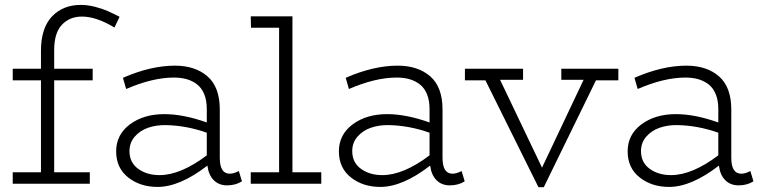

<svg xmlns="http://www.w3.org/2000/svg" viewBox="-20 -753 3127 787"><path d="M315.9 -685.1Q265.6 -685.1 233.9 -651.6Q202.1 -618.2 202.1 -547.9V-471.2H359.9V-423.8H202.1V-46.9H348.1V0H32.2V-46.9H147.9V-423.8H32.2V-471.2H147.9V-544.9Q147.9 -637.7 192.9 -685.3Q237.8 -732.9 312 -732.9Q339.8 -732.9 370.4 -724.9Q400.9 -716.8 420.7 -708Q440.4 -699.2 470.2 -684.1L449.2 -640.1Q375 -685.1 315.9 -685.1Z M959 -51.8 971.7 -9.8Q945.8 6.8 910.6 6.8Q877.4 6.8 856.2 -14.4Q835 -35.6 830.1 -74.2Q716.8 13.2 626 13.2Q554.7 13.2 505.4 -25.6Q456.1 -64.5 456.1 -132.8Q456.1 -201.2 512.5 -243.2Q568.8 -285.2 653.8 -285.2Q731.9 -285.2 827.6 -251V-306.2Q827.6 -341.3 817.1 -366.9Q806.6 -392.6 787.6 -407.2Q768.6 -421.9 745.1 -428.5Q721.7 -435.1 692.9 -435.1Q605.5 -435.1 497.1 -388.2L483.9 -434.1Q598.1 -483.9 696.8 -483.9Q780.3 -483.9 830.6 -439.9Q880.9 -396 880.9 -304.2V-106Q880.9 -41 921.9 -41Q937.5 -41 959 -51.8ZM510.7 -133.8Q510.7 -86.9 546.4 -61Q582 -35.2 633.8 -35.2Q720.2 -35.2 827.6 -116.2V-209Q743.7 -238.8 658.7 -240.2Q619.6 -240.7 586.7 -229.2Q553.7 -217.8 532.2 -192.9Q510.7 -168 510.7 -133.8Z M1178.7 -46.9H1296.9V0H1007.8V-46.9H1124V-639.2H1008.8L1007.8 -686H1178.7Z M1872.1 -51.8 1884.8 -9.8Q1858.9 6.8 1823.7 6.8Q1790.5 6.8 1769.3 -14.4Q1748 -35.6 1743.2 -74.2Q1629.9 13.2 1539.1 13.2Q1467.8 13.2 1418.5 -25.6Q1369.1 -64.5 1369.1 -132.8Q1369.1 -201.2 1425.5 -243.2Q1481.9 -285.2 1566.9 -285.2Q1645 -285.2 1740.7 -251V-306.2Q1740.7 -341.3 1730.2 -366.9Q1719.7 -392.6 1700.7 -407.2Q1681.6 -421.9 1658.2 -428.5Q1634.8 -435.1 1606 -435.1Q1518.6 -435.1 1410.2 -388.2L1397 -434.1Q1511.2 -483.9 1609.9 -483.9Q1693.4 -483.9 1743.7 -439.9Q1793.9 -396 1793.9 -304.2V-106Q1793.9 -41 1835 -41Q1850.6 -41 1872.1 -51.8ZM1423.8 -133.8Q1423.8 -86.9 1459.5 -61Q1495.1 -35.2 1546.9 -35.2Q1633.3 -35.2 1740.7 -116.2V-209Q1656.7 -238.8 1571.8 -240.2Q1532.7 -240.7 1499.8 -229.2Q1466.8 -217.8 1445.3 -192.9Q1423.8 -168 1423.8 -133.8Z M2514.6 -471.2V-423.8H2422.9L2209 14.2H2187L1969.7 -423.8H1885.7V-471.2H2124V-425.8H2029.8L2201.7 -65.9L2372.1 -425.8H2280.8V-471.2Z M3055.7 -51.8 3068.4 -9.8Q3042.5 6.8 3007.3 6.8Q2974.1 6.8 2952.9 -14.4Q2931.6 -35.6 2926.8 -74.2Q2813.5 13.2 2722.7 13.2Q2651.4 13.2 2602.1 -25.6Q2552.7 -64.5 2552.7 -132.8Q2552.7 -201.2 2609.1 -243.2Q2665.5 -285.2 2750.5 -285.2Q2828.6 -285.2 2924.3 -251V-306.2Q2924.3 -341.3 2913.8 -366.9Q2903.3 -392.6 2884.3 -407.2Q2865.2 -421.9 2841.8 -428.5Q2818.4 -435.1 2789.6 -435.1Q2702.1 -435.1 2593.8 -388.2L2580.6 -434.1Q2694.8 -483.9 2793.5 -483.9Q2877 -483.9 2927.2 -439.9Q2977.5 -396 2977.5 -304.2V-106Q2977.5 -41 3018.6 -41Q3034.2 -41 3055.7 -51.8ZM2607.4 -133.8Q2607.4 -86.9 2643.1 -61Q2678.7 -35.2 2730.5 -35.2Q2816.9 -35.2 2924.3 -116.2V-209Q2840.3 -238.8 2755.4 -240.2Q2716.3 -240.7 2683.3 -229.2Q2650.4 -217.8 2628.9 -192.9Q2607.4 -168 2607.4 -133.8Z"/></svg>

Font: BioRhyme Light
Style: Regular
Weight: 300
Designer: Aoife Mooney
Foundry: Aoife Mooney Type
Version: Version 1.500;PS 001.500;hotconv 1.0.88;makeotf.lib2.5.64775